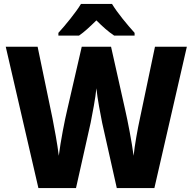

<svg xmlns="http://www.w3.org/2000/svg" viewBox="-20 -950 974 970"><path d="M546 -930H389C364 -888 309 -821 275 -784V-770H379C408 -790 434 -815 467 -847C499 -815 527 -790 557 -770H660V-784C623 -825 573 -885 546 -930ZM924 -714H763L687 -352C676 -302 660 -215 655 -163C646 -232 625 -341 612 -397L541 -714H393L320 -397C307 -343 286 -236 277 -163C271 -216 254 -308 245 -353L170 -714H9L174 0H364L438 -330C446 -370 463 -458 467 -504C472 -453 488 -369 496 -330L570 0H760Z"/></svg>

Font: Noto Sans Myanmar UI SemiCondensed ExtraBold
Style: Regular
Weight: 800
Width: 4
Designer: Monotype Design Team
Foundry: Monotype Imaging Inc.
Version: Version 2.103